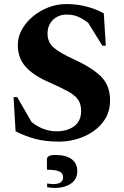

<svg xmlns="http://www.w3.org/2000/svg" viewBox="-20 -690 612 949"><path d="M271 10Q205 10 154.5 -3.5Q104 -17 57 -41L47 -210H65L136 -87Q163 -65 194.5 -53Q226 -41 259 -41Q313 -41 347 -66.5Q381 -92 381 -142Q381 -176 365.5 -198Q350 -220 314 -239.5Q278 -259 215 -287Q144 -318 106 -361Q68 -404 68 -468Q68 -508 88.5 -544.5Q109 -581 143.5 -609.5Q178 -638 220.5 -654Q263 -670 308 -670Q359 -670 406 -658Q453 -646 493 -624L503 -464H486L416 -577Q390 -597 365.5 -607.5Q341 -618 310 -618Q269 -618 242 -592Q215 -566 215 -523Q215 -482 244.5 -455.5Q274 -429 347 -396Q438 -354 481 -310Q524 -266 524 -194Q524 -130 487 -84Q450 -38 392 -14Q334 10 271 10ZM250 239Q242 239 231.5 238Q221 237 213 235V217Q221 218 229 219Q237 220 242 220Q292 220 292 186Q292 165 272.5 157Q253 149 212 149V97Q212 88 221 82Q230 76 253 76Q307 76 334.5 97Q362 118 362 156Q362 196 330.5 217.5Q299 239 250 239Z"/></svg>

Font: Spectral SC
Style: Bold
Weight: 700
Designer: Jean-Baptiste Levee
Foundry: Production Type
Version: Version 2.001